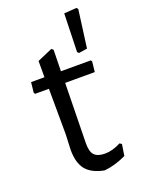

<svg xmlns="http://www.w3.org/2000/svg" viewBox="-134 -753 612 822"><g transform="rotate(-20 172.0 -341.5)"><path d="M296 -81 305 -75 297 -23Q243 2 197 6Q140 -5 115 -36Q90 -67 90 -126L93 -197L92 -404H29L25 -410L30 -457H91V-531L160 -561L168 -554L166 -457H302L306 -451L301 -404H166L161 -133Q160 -93 175 -77Q190 -61 224 -61Q257 -61 296 -81ZM327 -682 304 -510 266 -504 259 -510 264 -685 321 -689Z"/></g></svg>

Font: Alegreya Sans
Style: Regular
Weight: 400
Designer: Juan Pablo del Peral
Foundry: Huerta Tipografica
Version: Version 2.008; ttfautohint (v1.6)